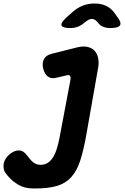

<svg xmlns="http://www.w3.org/2000/svg" viewBox="-91 -805 711 1095"><path d="M311 -351Q313 -364 309 -371.5Q305 -379 292 -376L232 -362Q201 -354 182 -368.5Q163 -383 155 -415Q148 -445 159.5 -467.5Q171 -490 203 -498L350 -535Q383 -543 408 -537.5Q433 -532 448 -516Q463 -500 468.5 -475Q474 -450 469 -420L403 -46Q387 47 367.5 108Q348 169 315.5 205Q283 241 233.5 255.5Q184 270 107 270Q91 270 71.5 268Q52 266 30.5 257Q9 248 -14 230Q-37 212 -60 181Q-68 170 -70 155.5Q-72 141 -70 129Q-68 116 -60 102.5Q-52 89 -40 78Q-28 67 -13.5 60Q1 53 16 53Q32 53 43.5 61.5Q55 70 68 87Q74 94 80 102Q86 110 94.5 117.5Q103 125 114 130Q125 135 140 135Q161 135 177.5 126Q194 117 207.5 98Q221 79 231 49.5Q241 20 249 -22ZM310 -645Q264 -645 259.5 -661Q255 -677 293 -710L321 -735Q350 -761 381.5 -773Q413 -785 448 -785Q483 -785 511 -773Q539 -761 559 -735L577 -710Q603 -677 593.5 -661Q584 -645 538 -645Q515 -645 497 -652.5Q479 -660 466 -677L465 -679Q450 -697 433 -697Q416 -697 395 -679L392 -677Q373 -660 353 -652.5Q333 -645 310 -645Z"/></svg>

Font: Maple Mono ExtraBold
Style: Italic
Weight: 800
Italic angle: -10°
Monospace: yes
Designer: subframe7536
Version: Version 7.200